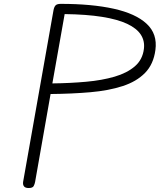

<svg xmlns="http://www.w3.org/2000/svg" viewBox="-20 -948 805 968"><path d="M124.5 0Q108 0 101.2 -8.2Q94.5 -16.5 96.5 -31L249.5 -895Q252.5 -912 259.5 -920.2Q266.5 -928.5 286.5 -928.5Q442.5 -928.5 553.2 -904Q664 -879.5 719.2 -828.2Q774.5 -777 763.5 -696Q754 -624 711 -580.2Q668 -536.5 597.8 -513.8Q527.5 -491 435.2 -483Q343 -475 235 -474L157 -31Q155 -20 149.8 -10Q144.5 0 124.5 0ZM244 -527.5Q334 -528.5 414.2 -535.8Q494.5 -543 557.8 -561.5Q621 -580 660 -613.8Q699 -647.5 705.5 -701.5Q710.5 -741.5 690 -773.2Q669.5 -805 621.2 -827.8Q573 -850.5 494.8 -863Q416.5 -875.5 306 -877Z"/></svg>

Font: Edu AU VIC WA NT Hand
Style: Regular
Weight: 400
Designer: Tina and Corey Anderson, Eben Sorkin, Mirko Velimirovic
Foundry: Google for Education
Version: Version 1.001